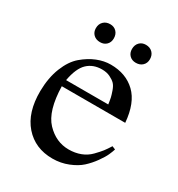

<svg xmlns="http://www.w3.org/2000/svg" viewBox="-157 -736 790 852"><g transform="rotate(30 238.5 -310.5)"><path d="M457 -162Q453 -149 445 -131Q437 -113 418 -86.5Q399 -60 376 -39Q353 -18 315.5 -3Q278 12 236 12Q147 12 93 -49.5Q39 -111 40 -221Q41 -290 62 -342.5Q83 -395 116 -423Q149 -451 184 -465Q219 -479 253 -479Q331 -479 380 -432Q429 -385 437 -287H112Q115 -162 164 -110.5Q213 -59 278 -59Q311 -59 338.5 -69.5Q366 -80 386 -100.5Q406 -121 416.5 -134.5Q427 -148 440 -169ZM331 -320Q328 -342 325.5 -353Q323 -364 316 -384Q309 -404 299 -414Q289 -424 271.5 -432.5Q254 -441 230 -441Q185 -441 156 -413.5Q127 -386 115 -320ZM391 -586Q391 -566 378 -553.5Q365 -541 344 -541Q324 -541 311.5 -553.5Q299 -566 299 -586Q299 -607 311.5 -620Q324 -633 344 -633Q365 -633 378 -620Q391 -607 391 -586ZM206 -586Q206 -566 193.5 -553.5Q181 -541 161 -541Q140 -541 127 -553.5Q114 -566 114 -586Q114 -607 127 -620Q140 -633 161 -633Q181 -633 193.5 -620Q206 -607 206 -586Z"/></g></svg>

Font: GFS Artemisia
Style: Regular
Weight: 400
Designer: Takis Katsoulidis and George D. Matthiopoulos
Foundry: Takis Katsoulidis and George D. Matthiopoulos
Version: Version 1.0